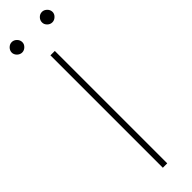

<svg xmlns="http://www.w3.org/2000/svg" viewBox="-298 -858 849 849"><g transform="rotate(-45 126.5 -433.0)"><path d="M139 0H111.5V-703H139ZM65 -832Q65 -819.5 55 -809.8Q45 -800 32 -800Q25.5 -800 19.5 -802.8Q13.5 -805.5 9 -810Q4.5 -814.5 1.8 -820.2Q-1 -826 -1 -832Q-1 -845.5 9 -855.5Q19 -865.5 32 -865.5Q45 -865.5 55 -855.5Q65 -845.5 65 -832ZM254 -832Q254 -819.5 243.8 -809.8Q233.5 -800 221 -800Q207.5 -800 197.8 -809.8Q188 -819.5 188 -832Q188 -845.5 197.8 -855.5Q207.5 -865.5 221 -865.5Q233.5 -865.5 243.8 -855.5Q254 -845.5 254 -832Z"/></g></svg>

Font: Lato ExtraLight
Style: Regular
Weight: 275
Designer: Lukasz Dziedzic with Adam Twardoch and Botio Nikoltchev
Foundry: tyPoland Lukasz Dziedzic
Version: Version 2.015; 2015-08-06; http://www.latofonts.com/